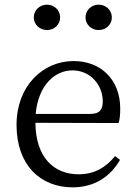

<svg xmlns="http://www.w3.org/2000/svg" viewBox="-20 -790 589 824"><path d="M403 -661C434 -661 460 -684 460 -715C460 -747 434 -770 403 -770C373 -770 347 -747 347 -715C347 -684 373 -661 403 -661ZM182 -661C212 -661 238 -684 238 -715C238 -747 212 -770 182 -770C151 -770 125 -747 125 -715C125 -684 151 -661 182 -661ZM133 -301C145 -428 218 -488 291 -488C368 -488 421 -425 421 -355C421 -323 411 -301 367 -301ZM489 -262C494 -277 496 -298 496 -324C496 -449 412 -528 296 -528C164 -528 51 -421 51 -254C51 -83 152 14 292 14C385 14 454 -32 495 -104L474 -120C435 -73 388 -42 317 -42C211 -42 133 -115 132 -263Z"/></svg>

Font: Source Han Serif K
Style: Regular
Weight: 400
Designer: Ryoko NISHIZUKA 西塚涼子 (kana & ideographs); Frank Grießhammer (Latin, Greek & Cyrillic); Wenlong ZHANG 张文龙 (bopomofo); San
Foundry: Adobe Systems Incorporated
Version: Version 1.001;PS 1.001;hotconv 16.6.54;makeotf.lib2.5.65590